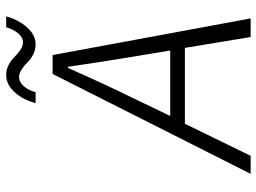

<svg xmlns="http://www.w3.org/2000/svg" viewBox="-128 -728 855 640"><g transform="rotate(-90 300.0 -407.5)"><path d="M276.9 -716.8Q287.6 -758.3 313 -786.6Q338.4 -814.9 371.1 -814.9Q389.2 -814.9 405 -806.2Q420.9 -797.4 430.9 -786.9Q440.9 -776.4 454.1 -767.6Q467.3 -758.8 480 -758.8Q495.1 -758.8 508.8 -774.4Q522.5 -790 529.8 -814.9H565.9Q555.2 -774.9 529.8 -745.8Q504.4 -716.8 472.2 -716.8Q454.1 -716.8 438 -725.3Q421.9 -733.9 412.1 -744.4Q402.3 -754.9 388.9 -763.4Q375.5 -772 362.8 -772Q347.7 -772 334 -757.3Q320.3 -742.7 313 -716.8ZM41 0 374 -660.2H437L559.1 0H497.1L460.9 -219.2H208L101.1 0ZM233.9 -268.1H452.1L433.1 -382.8Q414.1 -495.6 397.9 -608.9H394Q340.8 -487.8 289.1 -382.8Z"/></g></svg>

Font: Office Code Pro Light Italic
Style: Regular
Weight: 300
Italic angle: -9°
Designer: Nathan Rutzky & Paul D. Hunt
Foundry: Adobe Systems Incorporated
Version: Version 1.004;PS 001.004;hotconv 1.0.70;makeotf.lib2.5.58329